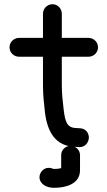

<svg xmlns="http://www.w3.org/2000/svg" viewBox="-20 -653 507 907"><path d="M269 80V141.1C257.4 144.2 251.9 145 238 145C237.1 145 235.7 145.1 234.4 145.3C234.4 145.3 230.5 143.9 228.4 143.2C197.5 131.9 176.6 151.1 169.8 168.2C157.1 199.9 183.1 221.1 199.2 227.5C213.3 233.1 227.4 234.7 239.8 234C282.9 233.8 358 220.3 358 151V80C358 54 336 36 313 36C288.7 36 269 55.7 269 80ZM70 -385H183V-250C183 -205.2 187.8 -161.6 192.2 -124.1C202.9 -32.6 240.3 40.4 341.1 41L354.2 41.9C354.6 42 355.4 42 356 42C386.1 42 400.1 15.1 399.8 -4.5C399.5 -23.1 386 -46 358.1 -47L345.9 -47.9C345.5 -48 344.6 -48 344 -48C296.4 -48 288.3 -75.5 280.8 -135.1C276.2 -171.8 272 -211.3 272 -250V-385H398C422.1 -385 443 -404.3 443 -429.5C443 -454.7 422.1 -474 398 -474H272V-588C272 -611 254 -633 228 -633C203.2 -633 183 -612.8 183 -588V-474H70C45.9 -474 25 -454.7 25 -429.5C25 -404.3 45.9 -385 70 -385Z"/></svg>

Font: Just Breathe
Style: Bd
Weight: 400
Foundry: Cannot Into Space Fonts
Version: Version 0.72